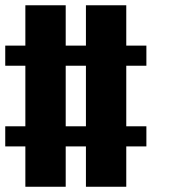

<svg xmlns="http://www.w3.org/2000/svg" viewBox="-20 -712 732 732"><path d="M307.6 -230.5V-461.4H230.5V-230.5ZM76.7 0V-153.8H0V-230.5H76.7V-461.4H0V-538.1H76.7V-691.9H230.5V-538.1H307.6V-691.9H461.4V-538.1H538.1V-461.4H461.4V-230.5H538.1V-153.8H461.4V0H307.6V-153.8H230.5V0Z"/></svg>

Font: Good Old DOS
Style: Regular
Weight: 400
Designer: Vasily Draigo
Foundry: Vasily Draigo
Version: 1.0